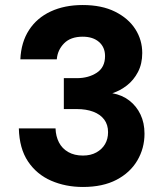

<svg xmlns="http://www.w3.org/2000/svg" viewBox="-20 -732 664 764"><path d="M310 12Q241 12 183.5 -13Q126 -38 91.5 -89.5Q57 -141 55 -221H201Q202 -190 214.5 -165.5Q227 -141 251.5 -127Q276 -113 310 -113Q341 -113 363.5 -125.5Q386 -138 398 -158.5Q410 -179 410 -206Q410 -236 394.5 -256.5Q379 -277 351 -287.5Q323 -298 286 -298H234V-421H286Q332 -421 365 -442.5Q398 -464 398 -509Q398 -544 374 -565Q350 -586 309 -586Q261 -586 235 -559.5Q209 -533 206 -496H61Q64 -564 95.5 -612.5Q127 -661 182 -686.5Q237 -712 309 -712Q385 -712 438 -685.5Q491 -659 518.5 -616Q546 -573 546 -521Q546 -478 529 -445.5Q512 -413 485 -392Q458 -371 427 -361Q466 -354 494.5 -332Q523 -310 539 -276.5Q555 -243 555 -200Q555 -142 526.5 -93.5Q498 -45 443.5 -16.5Q389 12 310 12Z"/></svg>

Font: DM Sans 9pt Black
Style: Regular
Weight: 900
Version: Version 4.004;gftools[0.9.30]